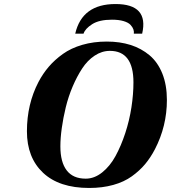

<svg xmlns="http://www.w3.org/2000/svg" viewBox="-20 -912 843 947"><path d="M277.8 -189.9Q277.8 -112.3 309.1 -71.5Q340.3 -30.8 402.8 -30.8Q445.3 -30.8 483.9 -61.5Q522.5 -92.3 549.8 -142.3Q577.1 -192.4 597.7 -254.9Q618.2 -317.4 628.2 -382.1Q638.2 -446.8 638.2 -505.9Q638.2 -661.1 522 -661.1Q482.4 -661.1 446.8 -637.5Q411.1 -613.8 385.3 -574.2Q359.4 -534.7 338.4 -485.4Q317.4 -436 304.4 -382.8Q291.5 -329.6 284.7 -280.3Q277.8 -231 277.8 -189.9ZM112.8 -264.2Q112.8 -398.4 169.9 -507.8Q191.4 -548.8 220.5 -582.8Q249.5 -616.7 290 -645.8Q330.6 -674.8 386 -690.9Q441.4 -707 506.8 -707Q571.3 -707 624.3 -690.2Q677.2 -673.3 717.8 -639.2Q758.3 -605 780.8 -548.8Q803.2 -492.7 803.2 -418.9Q803.2 -290 744.1 -175.8Q722.7 -134.8 695.8 -102.5Q668.9 -70.3 630.4 -42.5Q591.8 -14.6 538.3 0.2Q484.9 15.1 419.9 15.1Q272 15.1 192.4 -59.8Q112.8 -134.8 112.8 -264.2ZM351.1 -746.1Q384.8 -892.1 549.8 -892.1Q714.8 -892.1 681.2 -746.1H640.1Q641.6 -756.3 637.9 -767.1Q634.3 -777.8 623.8 -789.3Q613.3 -800.8 589.6 -807.9Q565.9 -814.9 532.2 -814.9Q469.2 -814.9 434.6 -792.7Q399.9 -770.5 392.1 -746.1Z"/></svg>

Font: Linguistics Pro
Style: Bold Italic
Weight: 700
Italic angle: -12°
Designer: Stefan Peev, Context Ltd
Foundry: Stefan Peev, Context Ltd
Version: Version 001.000